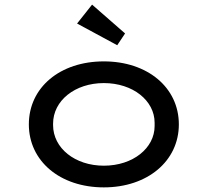

<svg xmlns="http://www.w3.org/2000/svg" viewBox="-20 -802 900 832"><path d="M522 -657 379 -782 314 -700 488 -606ZM430 10C619 10 755 -104 755 -263C755 -423 619 -536 430 -536C240 -536 105 -423 105 -263C105 -104 240 10 430 10ZM430 -84C305 -84 210 -160 210 -260C210 -261 210 -262 210 -263C210 -264 210 -265 210 -266C210 -366 305 -442 430 -442C556 -442 650 -366 650 -270C650 -267 650 -265 650 -263C650 -261 650 -259 650 -256C650 -160 556 -84 430 -84Z"/></svg>

Font: Lexend Peta
Style: Regular
Weight: 400
Designer: Bonnie Shaver-Troup, Thomas Jockin
Foundry: Lexend
Version: Version 1.007